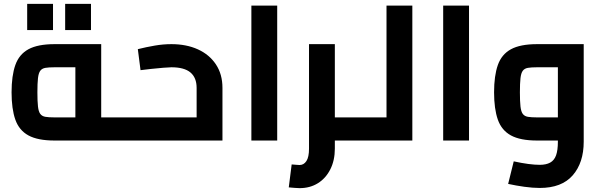

<svg xmlns="http://www.w3.org/2000/svg" viewBox="-20 -729 3118 996"><path d="M263 0Q176 0 127.5 -26.5Q79 -53 59.5 -108.5Q40 -164 40 -250Q40 -336 59.5 -391.5Q79 -447 127.5 -473.5Q176 -500 263 -500H505V0H371V-440L445 -380H263Q233 -380 215.5 -377Q198 -374 189 -362Q180 -350 177 -323.5Q174 -297 174 -250Q174 -203 177 -176.5Q180 -150 189 -138Q198 -126 215.5 -123Q233 -120 263 -120H623V0ZM623 0V-120Q635 -120 639 -104Q643 -88 643 -60Q643 -32 639 -16Q635 0 623 0ZM121 -573V-709H255V-573ZM318 -573V-709H452V-573Z M709 -365 695 -474Q739 -485 783 -492.5Q827 -500 869 -500Q947 -500 1006.5 -473Q1066 -446 1100 -395Q1134 -344 1134 -273V0H623V-120H1034L1000 -90V-273Q1000 -326 968 -353Q936 -380 869 -380Q857 -380 827 -377.5Q797 -375 764 -371.5Q731 -368 709 -365ZM623 0Q611 0 607 -16Q603 -32 603 -60Q603 -88 607 -104Q611 -120 623 -120Z M1284 0V-700H1418V0Z M1717 0V-120H1836V0ZM1534 247Q1521 247 1506.5 245.5Q1492 244 1478 243L1493 124Q1509 125 1518.5 126Q1528 127 1534 127Q1556 127 1569.5 106.5Q1583 86 1583 42V-500H1717V42Q1717 103 1693.5 149.5Q1670 196 1629 221.5Q1588 247 1534 247ZM1836 0V-120Q1848 -120 1852 -104Q1856 -88 1856 -60Q1856 -32 1852 -16Q1848 0 1836 0Z M1985 0V-700H2119V0ZM1836 0V-120H1985V0ZM1836 0Q1824 0 1820 -16Q1816 -32 1816 -60Q1816 -88 1820 -104Q1824 -120 1836 -120Z M2279 0V-700H2413V0Z M2780 246Q2744 246 2700.5 240Q2657 234 2616 225L2645 108Q2686 117 2720 121.5Q2754 126 2780 126Q2813 126 2834 114.5Q2855 103 2864.5 77Q2874 51 2874 6V-423L2948 -380H2766Q2736 -380 2718.5 -377Q2701 -374 2692 -362Q2683 -350 2680 -323.5Q2677 -297 2677 -250Q2677 -203 2680 -176.5Q2683 -150 2692 -138Q2701 -126 2718.5 -123Q2736 -120 2766 -120H2874V0H2766Q2679 0 2630.5 -26.5Q2582 -53 2562.5 -108.5Q2543 -164 2543 -250Q2543 -336 2562.5 -391.5Q2582 -447 2630.5 -473.5Q2679 -500 2766 -500H3008V6Q3008 115 2951 180.5Q2894 246 2780 246Z"/></svg>

Font: Titillium Web
Style: Bold
Weight: 700
Designer: Mohamed Gaber, Accademia di Belle Arti di Urbino
Foundry: Kief Type Foundry, Accademia di Belle Arti di Urbino
Version: Version 3.000